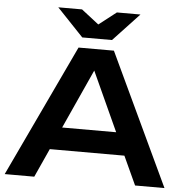

<svg xmlns="http://www.w3.org/2000/svg" viewBox="-62 -1027 1042 1087"><g transform="rotate(5 459.0 -483.5)"><path d="M359 -750 5 0H173L247 -163H671L746 0H913L560 -750ZM692 -967H558L459 -890L360 -967H225L375 -809H544ZM306 -291 459 -628 613 -291Z"/></g></svg>

Font: Bounded Med
Style: Regular
Weight: 500
Designer: Vlad Churkin
Version: Version 3.0